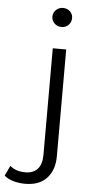

<svg xmlns="http://www.w3.org/2000/svg" viewBox="-152 -778 488 1012"><g transform="rotate(5 92.0 -271.5)"><path d="M21.4 198.7Q-10.9 198.7 -40.6 190.5Q-70.3 182.4 -90 165.1L-64.6 111.4Q-33.5 138.3 17 138.3Q59.1 138.3 81.6 113Q104.1 87.7 104.1 38.9V-525.5H175.1V39.4Q175.1 112.3 135.4 155.5Q95.7 198.7 21.4 198.7ZM139.6 -641.3Q117.7 -641.3 102.7 -656.1Q87.6 -670.9 87.6 -691.7Q87.6 -712.9 102.7 -727.4Q117.7 -742 139.6 -742Q162 -742 176.8 -728Q191.7 -714 191.7 -692.8Q191.7 -671.5 177.1 -656.4Q162.5 -641.3 139.6 -641.3Z"/></g></svg>

Font: Montserrat Alternates Thin
Style: Regular
Weight: 100
Designer: Julieta Ulanovsky
Foundry: Julieta Ulanovsky
Version: Version 9.000